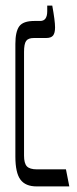

<svg xmlns="http://www.w3.org/2000/svg" viewBox="-20 -667 276 687"><path d="M35 -107V-510Q35 -554 49 -573Q63 -592 103 -592H124Q149 -592 149 -627V-647H167Q177 -592 177 -569Q177 -549 170 -540Q163 -531 145 -531H101Q81 -531 73.5 -520.5Q66 -510 66 -481V-110Q66 -83 76 -72Q86 -61 113 -61H216L228 0H111Q71 0 53 -24.5Q35 -49 35 -107Z"/></svg>

Font: Noto Serif Hebrew CondLight
Style: Regular
Weight: 300
Width: 3
Designer: Monotype Design Team
Foundry: Monotype Imaging Inc.
Version: Version 1.000